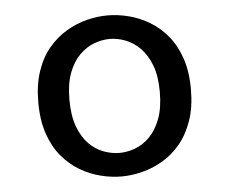

<svg xmlns="http://www.w3.org/2000/svg" viewBox="-43 -561 736 621"><g transform="rotate(-5 325.0 -250.5)"><path d="M327.5 11Q294.5 11 259.8 2.2Q225 -6.5 193 -25.5Q161 -44.5 135.2 -75.2Q109.5 -106 94.8 -149.5Q80 -193 80 -251Q80 -308.5 94.8 -352Q109.5 -395.5 135.2 -426Q161 -456.5 193 -475.5Q225 -494.5 259.8 -503.2Q294.5 -512 327.5 -512Q360.5 -512 395.2 -503.2Q430 -494.5 462.2 -475.5Q494.5 -456.5 520 -426Q545.5 -395.5 560.5 -352Q575.5 -308.5 575.5 -251Q575.5 -193 560.5 -149.5Q545.5 -106 520 -75.2Q494.5 -44.5 462.2 -25.5Q430 -6.5 395.2 2.2Q360.5 11 327.5 11ZM327.5 -65.5Q352.5 -65.5 378 -74.8Q403.5 -84 425.2 -105.5Q447 -127 460.8 -162.8Q474.5 -198.5 474.5 -251Q474.5 -303 460.8 -338.2Q447 -373.5 425.2 -395Q403.5 -416.5 378 -426Q352.5 -435.5 327.5 -435.5Q303 -435.5 277.2 -426Q251.5 -416.5 229.8 -395Q208 -373.5 194.5 -338.2Q181 -303 181 -251Q181 -198.5 194.5 -162.8Q208 -127 229.8 -105.5Q251.5 -84 277.2 -74.8Q303 -65.5 327.5 -65.5Z"/></g></svg>

Font: Trispace Thin
Style: Regular
Weight: 400
Version: Version 1.210